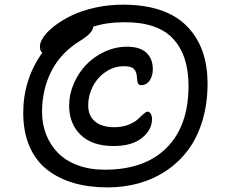

<svg xmlns="http://www.w3.org/2000/svg" viewBox="-20 -753 976 827"><path d="M442.9 54.2Q362.8 54.2 297.4 35.2Q231.9 16.1 182.9 -22.2Q133.8 -60.5 106.9 -122.8Q80.1 -185.1 80.1 -267.1Q80.1 -410.6 162.1 -525.9Q151.9 -533.2 151.9 -553.2Q151.9 -571.3 168 -594.5Q184.1 -617.7 215.8 -642.1Q247.6 -666.5 289.6 -686.8Q331.5 -707 389.4 -720Q447.3 -732.9 508.8 -732.9Q691.4 -732.9 782.7 -642.6Q874 -552.2 874 -393.1Q874 -305.7 851.6 -232.2Q829.1 -158.7 789.6 -106.2Q750 -53.7 695.6 -17.3Q641.1 19 577.4 36.6Q513.7 54.2 442.9 54.2ZM161.1 -271Q161.1 -219.7 178.2 -175Q195.3 -130.4 228.3 -95.9Q261.2 -61.5 313.5 -41.7Q365.7 -22 431.2 -22Q603.5 -22 697.8 -116.5Q792 -210.9 792 -382.8Q792 -515.1 725.3 -586.4Q658.7 -657.7 516.1 -657.2Q439.9 -657.2 381.8 -638.2Q378.9 -610.4 328.1 -579.1Q243.2 -527.8 202.1 -448Q161.1 -368.2 161.1 -271ZM469.2 -124Q377 -124 327.4 -172.1Q277.8 -220.2 277.8 -298.8Q277.8 -346.7 297.9 -393.1Q317.9 -439.5 351.1 -474.1Q384.3 -508.8 430.7 -530.3Q477.1 -551.8 526.9 -551.8Q583.5 -551.8 610.8 -525.6Q638.2 -499.5 638.2 -455.1Q638.2 -426.8 624.8 -406.5Q611.3 -386.2 587.9 -386.2Q578.1 -386.2 574.5 -393.8Q570.8 -401.4 569.8 -419.9Q568.8 -442.9 557.6 -455.3Q546.4 -467.8 514.2 -467.8Q471.2 -467.8 435.3 -443.4Q399.4 -418.9 379.6 -380.4Q359.9 -341.8 359.9 -299.8Q359.9 -253.9 389.6 -229.5Q419.4 -205.1 472.2 -205.1Q505.9 -205.1 532.7 -215.6Q559.6 -226.1 572.5 -238.5Q585.4 -251 597.2 -261.5Q608.9 -272 615.2 -272Q624 -272 629.4 -262.9Q634.8 -253.9 634.8 -240.2Q634.8 -193.4 591.3 -158.7Q547.9 -124 469.2 -124Z"/></svg>

Font: Shantell Sans Irregular Bouncy
Style: Regular
Weight: 400
Designer: Stephen Nixon, Anya Danilova, Shantell Martin
Foundry: Arrow Type
Version: Version 1.006;[9816181b4]